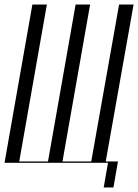

<svg xmlns="http://www.w3.org/2000/svg" viewBox="-27 -719 611 848"><path d="M-7 0H450L431 109H474L494 -6H440L563 -699H499L376 -6H249L371 -699H307L185 -6H58L180 -699H116Z"/></svg>

Font: Moniqa Ita Display
Style: Italic
Weight: 400
Italic angle: -10°
Designer: Rajesh Rajput
Foundry: Rajesh Rajput
Version: Version 1.000